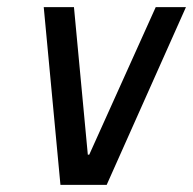

<svg xmlns="http://www.w3.org/2000/svg" viewBox="-20 -520 543 540"><path d="M150 0 103 -500H188L227 -85H231L418 -500H503L280 0Z"/></svg>

Font: Cuprum
Style: Italic
Weight: 400
Italic angle: -10°
Designer: Jovanny Lemonad
Foundry: Jovanny Lemonad
Version: Version 3.000